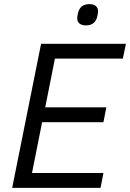

<svg xmlns="http://www.w3.org/2000/svg" viewBox="-20 -910 630 930"><path d="M396 -787C429 -787 446 -804 452 -834C454 -845 455 -850 455 -855C455 -878 439 -890 413 -890C380 -890 363 -873 357 -843C355 -832 354 -827 354 -822C354 -799 370 -787 396 -787ZM467 0 481 -72H135L184 -318H481L495 -390H199L246 -626H575L590 -698H179L39 0Z"/></svg>

Font: LVC Sans
Style: Italic
Weight: 400
Italic angle: -11.31°
Designer: Mike Abbink, Paul van der Laan, Pieter van Rosmalen
Foundry: Bold Monday
Version: Version 3.0